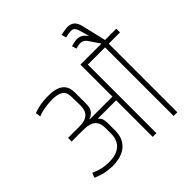

<svg xmlns="http://www.w3.org/2000/svg" viewBox="-280 -1356 1578 1578"><g transform="rotate(-45 509.0 -567.0)"><path d="M601 0V-425H391L390 -421Q410 -406 415 -384.5Q420 -363 420 -340V-257Q420 -200 400.5 -162Q381 -124 348.5 -102Q316 -80 277 -71Q238 -62 198 -62Q135 -65 98.5 -75Q62 -85 24 -101L41 -142Q82 -124 119 -115Q156 -106 198 -106Q265 -106 304.5 -127Q344 -148 361 -182.5Q378 -217 378 -257V-328Q378 -369 364 -392.5Q350 -416 328 -427Q306 -438 281.5 -441Q257 -444 236 -444H103V-486H236Q284 -486 310.5 -499.5Q337 -513 348 -532.5Q359 -552 361.5 -571Q364 -590 364 -602L362 -707Q361 -762 326.5 -782Q292 -802 233 -802Q213 -802 183 -799Q153 -796 122 -789.5Q91 -783 66 -772L61 -817Q107 -834 146.5 -840Q186 -846 233 -846Q281 -846 314.5 -836.5Q348 -827 368.5 -809Q389 -791 398 -765.5Q407 -740 407 -707V-583Q407 -528 385.5 -503.5Q364 -479 338 -472V-468H601V-840H844V-842L787 -926Q772 -950 754.5 -958.5Q737 -967 716.5 -965.5Q696 -964 671 -956L659 -996Q692 -1006 718.5 -1008.5Q745 -1011 768.5 -1000.5Q792 -990 815 -959H817L800 -1021Q790 -1059 778 -1075Q766 -1091 743 -1091.5Q720 -1092 676 -1081L664 -1122Q705 -1132 740 -1134Q775 -1136 800.5 -1117.5Q826 -1099 838 -1048L887 -840H1018V-797H887V0H844V-797H644V0Z"/></g></svg>

Font: Matangi Light
Style: Regular
Weight: 300
Designer: Prashant Pant
Foundry: The Graphic Ant
Version: Version 3.002